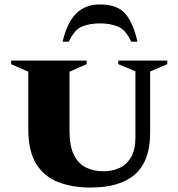

<svg xmlns="http://www.w3.org/2000/svg" viewBox="-20 -832 801 862"><path d="M386 10Q306 10 242.5 -14Q179 -38 143 -95.5Q107 -153 107 -252V-510L30 -544V-560H369V-544L292 -510V-245Q292 -176 312 -136Q332 -96 367 -79.5Q402 -63 445 -63Q484 -63 516.5 -78Q549 -93 568.5 -126.5Q588 -160 588 -215V-512L511 -544V-560H731V-544L654 -511V-235Q654 -110 587 -50Q520 10 386 10ZM261 -645Q281 -730 321.5 -771Q362 -812 429 -812Q506 -812 542 -771Q578 -730 597 -645H569Q545 -698 510 -712.5Q475 -727 429 -727Q383 -727 348.5 -713Q314 -699 289 -645Z"/></svg>

Font: Spectral SC ExtraBold
Style: Regular
Weight: 800
Designer: Jean-Baptiste Levee
Foundry: Production Type
Version: Version 2.001